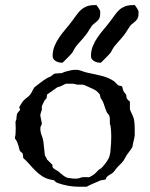

<svg xmlns="http://www.w3.org/2000/svg" viewBox="-20 -712 579 739"><path d="M69.3 -105.5Q69.3 -108.9 68.4 -114.3Q67.4 -119.6 66.9 -121.6Q65.9 -123 62 -126.2Q58.1 -129.4 57.6 -129.9Q55.2 -133.8 54 -139.2Q52.7 -144.5 51.8 -148.4Q50.8 -151.9 48.6 -158.4Q46.4 -165 45.4 -166.5Q45.4 -167.5 43 -171.1Q40.5 -174.8 39.6 -175.8L37.1 -180.7Q37.1 -182.1 38.3 -187Q39.6 -191.9 39.6 -192.4Q39.6 -194.8 40 -202.1Q40.5 -209.5 40.5 -217.8Q40.5 -226.1 40 -233.2Q39.6 -240.2 39.6 -243.2L43 -252.4Q43 -252.9 43.2 -256.1Q43.5 -259.3 43.9 -262.9Q44.4 -266.6 44.9 -269.8Q45.4 -272.9 45.4 -273.9Q46.4 -275.9 50.8 -281.2Q55.2 -286.6 57.6 -289.1Q57.6 -289.6 56.2 -292.7Q54.7 -295.9 54.7 -297.4Q54.2 -297.4 54.2 -297.9V-298.8L54.7 -300.8Q58.6 -307.6 64 -316.2Q69.3 -324.7 76.2 -330.1Q81.5 -335 86.7 -338.6Q91.8 -342.3 96.2 -348.1Q100.6 -353.5 103.8 -360.6Q106.9 -367.7 111.3 -374Q111.3 -375 112.3 -376Q113.3 -377 114.3 -377.4Q125 -385.3 136.2 -394.3Q147.5 -403.3 158.7 -409.7Q159.2 -410.2 161.9 -411.6Q164.6 -413.1 167.7 -414.6Q170.9 -416 173.3 -417.2Q175.8 -418.5 176.8 -418.9L188.5 -428.2Q189.9 -428.7 194.3 -429Q198.7 -429.2 203.6 -429.7Q208.5 -430.2 212.9 -430.4Q217.3 -430.7 218.8 -430.7Q219.2 -431.2 221.2 -432.1Q223.1 -433.1 225.6 -434.1Q228 -435.1 230.2 -435.8Q232.4 -436.5 232.9 -436.5Q241.2 -439 251.7 -441.2Q262.2 -443.4 271 -443.4Q283.2 -443.4 295.2 -438.7Q307.1 -434.1 319.3 -431.6Q332.5 -428.7 345.7 -426Q358.9 -423.3 371.8 -419.9Q384.8 -416.5 397 -411.4Q409.2 -406.2 420.9 -397.9Q421.4 -397.5 423.3 -395.3Q425.3 -393.1 427.7 -390.6Q430.2 -388.2 432.6 -386Q435.1 -383.8 436 -383.3Q436.5 -382.8 441.7 -381.8Q446.8 -380.9 447.8 -380.9Q449.7 -379.4 450.7 -376.7Q451.7 -374 452.4 -370.8Q453.1 -367.7 453.9 -364.7Q454.6 -361.8 456.1 -359.9Q456.5 -359.4 457.8 -357.4Q459 -355.5 460.7 -353.5Q462.4 -351.6 463.6 -349.9Q464.8 -348.1 465.3 -348.1L467.8 -333Q469.2 -330.6 473.9 -326.2Q478.5 -321.8 480 -320.8V-293.9Q480 -290.5 482.2 -285.6Q484.4 -280.8 486.8 -275.4Q489.3 -270 491.7 -264.6Q494.1 -259.3 495.1 -254.9Q496.6 -247.6 497.1 -242.2Q497.6 -236.8 498 -231.7Q498.5 -226.6 498.5 -221.2Q498.5 -215.8 498.5 -208.5V-189.9Q498.5 -189 497.1 -182.4Q495.6 -175.8 495.1 -172.4Q494.1 -169.4 493.2 -165Q492.2 -160.6 491.5 -156.2Q490.7 -151.9 490 -148.7Q489.3 -145.5 489.3 -145.5Q488.3 -144 485.4 -139.6Q482.4 -135.3 478.8 -130.1Q475.1 -125 471.9 -120.8Q468.8 -116.7 467.8 -115.7Q467.8 -115.2 466.1 -112.3Q464.4 -109.4 462.4 -105.7Q460.4 -102.1 458.5 -98.9Q456.5 -95.7 456.1 -94.7Q449.7 -85.9 441.7 -78.4Q433.6 -70.8 426.8 -62.5Q422.4 -56.6 420.9 -54.2Q419.4 -51.8 414.6 -47.4Q407.7 -42 401.9 -39.1Q396 -36.1 390.1 -29.8Q390.1 -28.8 388.2 -24.9Q386.2 -21 385.3 -21Q384.3 -20.5 381.8 -20Q379.4 -19.5 376.2 -19Q373 -18.6 370.4 -18.3Q367.7 -18.1 366.7 -17.6Q363.8 -16.1 356.2 -12.9Q348.6 -9.8 340.1 -6.1Q331.5 -2.4 324 1.2Q316.4 4.9 313.5 6.8H284.7Q241.7 6.8 200.2 -8.3L194.3 -11.7Q193.4 -13.2 191.9 -14.6Q189 -17.6 188.5 -17.6Q188 -18.1 185.8 -18.6Q183.6 -19 181.2 -19.5Q178.7 -20 176.3 -20.5Q173.8 -21 173.3 -21Q155.8 -24.9 141.8 -34.2Q127.9 -43.5 116.2 -55.2Q104.5 -66.9 93.3 -79.8Q82 -92.8 69.3 -104ZM182.6 -76.7Q181.6 -75.2 181.6 -72.8Q181.6 -68.8 184.3 -65.9Q187 -63 190.4 -60.8Q193.8 -58.6 197.5 -56.6Q201.2 -54.7 203.6 -53.2Q208.5 -49.3 213.6 -44.7Q218.8 -40 224.4 -35.9Q230 -31.7 235.8 -29.1Q241.7 -26.4 249 -26.4Q254.4 -25.4 259.3 -24.9Q264.2 -24.4 269.5 -24.4Q273.9 -24.4 278.1 -24.9Q282.2 -25.4 286.1 -26.4L295.4 -29.8L309.1 -30.3L322.8 -29.8Q323.7 -30.3 325.2 -30.8Q327.1 -31.2 328.6 -32.7Q330.1 -33.7 332.5 -34.9Q335 -36.1 337.4 -37.6Q339.8 -39.6 342.8 -41.5Q343.8 -42 346.4 -44.7Q349.1 -47.4 352.1 -50.3Q355 -53.2 357.4 -55.9Q359.9 -58.6 360.8 -59.1L370.1 -64.9Q373.5 -68.4 378.9 -74.5Q384.3 -80.6 389.2 -87.6Q394 -94.7 397.7 -101.6Q401.4 -108.4 401.9 -113.3Q402.3 -114.7 403.1 -117.7Q403.8 -120.6 404.3 -124Q404.8 -127.4 405 -130.1Q405.3 -132.8 405.3 -133.3Q408.2 -161.1 408.2 -187.5Q408.2 -208.5 405.3 -229Q403.3 -231.9 403.1 -235.4Q402.8 -238.8 402.8 -242.7V-254.4Q402.8 -259.3 401.9 -261.7Q401.4 -267.6 397 -272.2Q392.6 -276.9 390.1 -282.2Q386.2 -291 384 -298.6Q381.8 -306.2 378.4 -314.9Q377.9 -315.9 377.4 -317.4Q377 -318.8 376 -320.8L366.7 -336.4Q366.7 -336.9 365.7 -341.8Q364.7 -346.7 364.3 -348.1Q354 -362.3 338.6 -369.4Q323.2 -376.5 307.6 -383.3Q306.2 -384.3 302.5 -385.3Q298.8 -386.2 298.3 -386.2H277.8L262.7 -389.6H232.9L215.3 -380.9Q210 -378.4 206.1 -377.9Q202.1 -377.4 197.8 -374Q189.5 -368.7 181.6 -362.5Q173.8 -356.4 164.6 -350.6Q164.1 -350.6 163.8 -350.1Q163.6 -349.6 162.6 -349.1Q161.6 -348.6 161.1 -348.1Q161.1 -347.2 160.9 -345Q160.6 -342.8 160.2 -340.3Q159.7 -337.9 159.4 -335.7Q159.2 -333.5 158.7 -333L152.8 -327.1Q151.4 -325.2 149.7 -321.5Q147.9 -317.9 146 -314.2Q144 -310.5 142.8 -307.4Q141.6 -304.2 141.1 -303.2V-289.1Q140.6 -288.1 139.6 -285.2Q138.7 -282.2 137.7 -279.3Q136.7 -276.4 136 -273.7Q135.3 -271 135.3 -270.5V-266.1L141.1 -237.3Q141.1 -231.9 138.2 -228.3Q135.3 -224.6 135.3 -218.8Q135.3 -203.1 140.1 -191.7Q145 -180.2 147 -166.5L152.8 -113.3L158.7 -104Q159.2 -103.5 160.2 -100.6Q160.6 -99.1 161.1 -98.1ZM330.1 -496.1Q330.1 -517.1 337.4 -534.9Q344.7 -552.7 356 -568.8Q367.2 -585 380.1 -600.1Q393.1 -615.2 404.8 -630.9Q414.6 -643.6 422.4 -654.8Q430.2 -666 439.5 -674.3Q448.7 -682.6 461.2 -687.5Q473.6 -692.4 492.2 -692.4H499Q500 -690.9 502.2 -687.7Q504.4 -684.6 506.8 -680.9Q509.3 -677.2 511.2 -673.6Q513.2 -669.9 513.2 -668.5V-661.6Q513.2 -654.8 512.7 -650.9Q512.2 -647 509.3 -640.6Q505.9 -634.8 502.2 -631.3Q498.5 -627.9 494.9 -625Q491.2 -622.1 487.5 -619.1Q483.9 -616.2 480.5 -611.8Q479 -609.9 475.6 -604.2Q472.2 -598.6 471.2 -597.7Q465.3 -587.4 459 -579.1Q452.6 -570.8 446.3 -563.5Q439.9 -556.2 433.1 -548.8Q426.3 -541.5 419.4 -532.7Q418.5 -531.2 416.3 -527.8Q414.1 -524.4 411.9 -520.3Q409.7 -516.1 407.7 -512.7Q405.8 -509.3 405.3 -508.8Q403.3 -506.3 398.2 -500.7Q393.1 -495.1 387.2 -489.3Q381.3 -483.4 375.7 -478Q370.1 -472.7 368.2 -470.7H364.7Q359.4 -470.7 353.5 -472.2Q347.7 -473.6 342.3 -476.8Q336.9 -480 333.5 -484.6Q330.1 -489.3 330.1 -496.1ZM182.6 -496.1Q182.6 -517.1 189.9 -534.9Q197.3 -552.7 208.5 -568.8Q219.7 -585 232.7 -600.1Q245.6 -615.2 257.3 -630.9Q267.1 -643.6 274.9 -654.8Q282.7 -666 292 -674.3Q301.3 -682.6 313.7 -687.5Q326.2 -692.4 344.7 -692.4H351.6Q352.5 -690.9 354.7 -687.7Q356.9 -684.6 359.4 -680.9Q361.8 -677.2 363.8 -673.6Q365.7 -669.9 365.7 -668.5V-661.6Q365.7 -654.8 365.2 -650.9Q364.7 -647 361.8 -640.6Q358.4 -634.8 354.7 -631.3Q351.1 -627.9 347.4 -625Q343.8 -622.1 340.1 -619.1Q336.4 -616.2 333 -611.8Q331.5 -609.9 328.1 -604.2Q324.7 -598.6 323.7 -597.7Q317.9 -587.4 311.5 -579.1Q305.2 -570.8 298.8 -563.5Q292.5 -556.2 285.6 -548.8Q278.8 -541.5 272 -532.7Q271 -531.2 268.8 -527.8Q266.6 -524.4 264.4 -520.3Q262.2 -516.1 260.3 -512.7Q258.3 -509.3 257.8 -508.8Q255.9 -506.3 250.7 -500.7Q245.6 -495.1 239.7 -489.3Q233.9 -483.4 228.3 -478Q222.7 -472.7 220.7 -470.7H217.3Q211.9 -470.7 206.1 -472.2Q200.2 -473.6 194.8 -476.8Q189.5 -480 186 -484.6Q182.6 -489.3 182.6 -496.1Z"/></svg>

Font: IM FELL English SC
Style: Regular
Weight: 400
Designer: Igino Marini
Foundry: Igino Marini
Version: 3.00